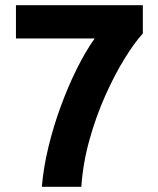

<svg xmlns="http://www.w3.org/2000/svg" viewBox="-20 -714 604 734"><path d="M140 0Q146 -73 165 -151.5Q184 -230 212 -306.5Q240 -383 273.5 -450.5Q307 -518 342 -567H41V-694H526V-586Q494 -551 456 -489.5Q418 -428 382.5 -348.5Q347 -269 322 -179.5Q297 -90 291 0Z"/></svg>

Font: Ubuntu Sans ExtraBold
Style: Regular
Weight: 800
Designer: Dalton Maag Ltd
Foundry: Dalton Maag Ltd
Version: Version 1.006; ttfautohint (v1.8.4.7-5d5b)